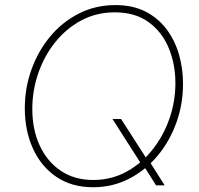

<svg xmlns="http://www.w3.org/2000/svg" viewBox="-20 -748 802 775"><path d="M609.9 0 561.5 -76.2 550.8 -85 434.1 -267.6H468.8L574.2 -103.5L584 -95.7L644.5 0ZM356 7.8Q268.6 7.8 206.8 -34.7Q145 -77.1 112.5 -149.4Q80.1 -221.7 80.1 -310.5Q80.1 -393.1 107.2 -468Q134.3 -543 183.3 -601.6Q232.4 -660.2 299.3 -693.8Q366.2 -727.5 445.3 -727.5Q515.1 -727.5 566.4 -701.7Q617.7 -675.8 651.6 -630.9Q685.5 -585.9 702.1 -529.1Q718.8 -472.2 718.8 -409.7Q718.8 -326.7 691.4 -251.5Q664.1 -176.3 615 -117.9Q565.9 -59.6 499.8 -25.9Q433.6 7.8 356 7.8ZM356.4 -21.5Q427.7 -21.5 488.3 -53.7Q548.8 -85.9 593.5 -141.4Q638.2 -196.8 663.1 -266.8Q688 -336.9 688 -412.6Q688 -488.8 661.1 -554Q634.3 -619.1 579.8 -658.7Q525.4 -698.2 443.4 -698.2Q369.6 -698.2 308.6 -665.8Q247.6 -633.3 203.1 -577.9Q158.7 -522.5 134.5 -452.6Q110.4 -382.8 110.4 -308.1Q110.4 -225.6 140.1 -160.9Q169.9 -96.2 225.1 -58.8Q280.3 -21.5 356.4 -21.5Z"/></svg>

Font: Reddit Sans ExtraLight
Style: Italic
Weight: 250
Italic angle: -11.25°
Designer: Stephen Hutchings
Version: Version 1.013